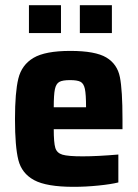

<svg xmlns="http://www.w3.org/2000/svg" viewBox="-20 -715 534 743"><path d="M454 -215H188Q188 -163 194 -143Q200 -123 221.5 -116.5Q243 -110 300 -110Q356 -110 438 -117V-9Q410 -2 361 3Q312 8 265 8Q160 8 112 -18Q64 -44 51 -96Q38 -148 38 -254Q38 -358 51 -411Q64 -464 109.5 -491Q155 -518 252 -518Q349 -518 391.5 -492.5Q434 -467 444 -416.5Q454 -366 454 -254ZM188 -300H313Q313 -350 308.5 -371Q304 -392 291.5 -398.5Q279 -405 251 -405Q222 -405 209.5 -398Q197 -391 192.5 -370Q188 -349 188 -300ZM92 -587V-695H216V-587ZM289 -587V-695H413V-587Z"/></svg>

Font: Saira Semi Condensed
Style: Bold
Weight: 700
Width: 4
Designer: Hector Gatti with collaboration of the Omnibus-Type team
Foundry: Omnibus-Type
Version: Version 1.001; ttfautohint (v1.8)